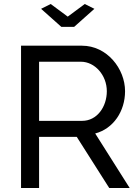

<svg xmlns="http://www.w3.org/2000/svg" viewBox="-20 -938 697 958"><path d="M185 -894 286 -804H350L451 -894L403 -918L318 -855L233 -918ZM175 0V-255H363L525 0H627L455 -272C546 -296 604 -383 604 -483C604 -595 514 -710 389 -710H85V0ZM175 -630H384C453 -630 513 -563 513 -483C513 -405 464 -335 390 -335H175Z"/></svg>

Font: Raleway Med
Style: Regular
Weight: 500
Designer: Matt McInerney, Pablo Impallari, Rodrigo Fuenzalida
Foundry: Matt McInerney, Pablo Impallari, Rodrigo Fuenzalida
Version: Version 3.00 July 28, 2015